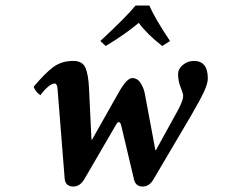

<svg xmlns="http://www.w3.org/2000/svg" viewBox="-20 -665 818 697"><path d="M102.1 -350.1Q145 -400.9 174.6 -422.4Q204.1 -443.8 246.1 -443.8Q279.3 -443.8 290 -419.4Q300.8 -395 303.2 -344.2L312 -158.7L314 -157.7L410.2 -328.1Q440.4 -381.8 460 -381.6Q479.5 -381.3 490.7 -363.3Q502 -345.2 505.9 -324.2Q532.2 -181.6 543.9 -120.6L545.9 -119.6L626 -265.1Q645 -300.3 645 -316.9Q645 -325.7 635.7 -348.1Q626.5 -370.6 626.5 -395.5Q626.5 -415 643.8 -429.4Q661.1 -443.8 684.1 -443.8Q734.4 -443.8 734.4 -380.4Q734.4 -361.8 720.7 -332.3Q707 -302.7 672.9 -244.1L536.1 -12.2Q522 11.7 498 12.2Q473.1 12.2 466.8 -12.2L419.9 -210Q417 -221.7 411.1 -221.7Q405.8 -221.7 399.9 -210L287.1 -16.1Q271 11.7 247.1 12.2Q217.3 12.2 214.8 -16.1L189 -340.8Q188 -361.8 178 -361.8Q168 -361.8 152.8 -348.6Q137.7 -335.4 127 -319.3Q108.4 -331.5 102.1 -350.1ZM522 -645Q543 -597.2 597.2 -516.1L568.8 -498Q511.7 -543 483.9 -582Q435.1 -541 363.8 -498L344.2 -516.1Q437 -602.1 472.2 -645Z"/></svg>

Font: Linux Libertine O
Style: Semibold Italic
Weight: 600
Italic angle: -11.5°
Designer: Philipp H. Poll
Foundry: Philipp H. Poll
Version: Version 5.1.2